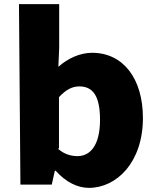

<svg xmlns="http://www.w3.org/2000/svg" viewBox="-20 -845 763 931"><path d="M79 50H231L246 -17H250C299 38 356 66 411 66C545 66 673 -57 673 -273C673 -464 577 -589 427 -589C369 -589 310 -563 263 -521L267 -614V-825H72ZM266 -127V-374C300 -410 329 -426 365 -426C434 -426 465 -374 465 -264C465 -138 416 -88 356 -88C326 -88 293 -96 262 -123Z"/></svg>

Font: GenEiGothic-pro-Heavy
Style: Bold
Weight: 900
Designer: Ryoko NISHIZUKA (kana & ideographs); Paul D. Hunt (Latin, Greek & Cyrillic); Wenlong ZHANG (bopomofo); Sandoll Communica
Foundry: Adobe Systems Incorporated; o_tamon
Version: Version 1.000.140830